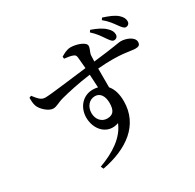

<svg xmlns="http://www.w3.org/2000/svg" viewBox="-194 -1064 1388 1364"><g transform="rotate(-30 500.0 -381.5)"><path d="M755 -708C772 -684 784 -666 800 -666C818 -666 831 -678 831 -697C831 -716 823 -735 800 -756C773 -782 736 -799 689 -816L678 -801C719 -764 736 -735 755 -708ZM874 -746C891 -722 904 -705 919 -705C937 -705 950 -717 950 -736C950 -755 943 -773 920 -794C892 -819 856 -832 806 -849L795 -834C838 -799 855 -771 874 -746ZM480 -209C434 -209 401 -247 401 -298C401 -350 434 -391 482 -391C524 -391 549 -354 549 -298C549 -235 528 -209 480 -209ZM491 -439C409 -439 353 -371 353 -289C353 -188 430 -107 529 -143C491 -47 390 20 268 64L278 86C486 47 643 -61 643 -258C643 -313 630 -362 601 -395V-549C792 -565 861 -539 900 -539C926 -539 941 -545 941 -572C941 -612 880 -637 835 -637C817 -637 779 -626 602 -606L604 -655C606 -680 623 -698 623 -724C623 -753 555 -778 505 -778C475 -778 445 -761 424 -748L426 -731C454 -728 477 -724 493 -718C509 -712 514 -706 516 -688L524 -597C409 -584 213 -557 172 -558C138 -559 121 -582 91 -620L74 -613C74 -592 75 -566 82 -546C93 -511 146 -462 183 -462C214 -462 234 -481 281 -493C334 -507 426 -528 527 -541L533 -434C520 -437 506 -439 491 -439Z"/></g></svg>

Font: Noto Serif CJK KR SemiBold
Style: Regular
Weight: 600
Designer: Ryoko NISHIZUKA 西塚涼子 (kana & ideographs); Frank Grießhammer (Latin, Greek & Cyrillic); Wenlong ZHANG 张文龙 (bopomofo); San
Foundry: Adobe
Version: Version 2.001;hotconv 1.1.0;makeotfexe 2.6.0